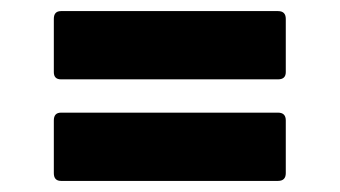

<svg xmlns="http://www.w3.org/2000/svg" viewBox="-20 -475 612 346"><path d="M90 -332Q77 -332 77 -345V-441Q77 -455 90 -455H481Q495 -455 495 -441V-345Q495 -332 481 -332ZM90 -149Q77 -149 77 -163V-258Q77 -272 90 -272H481Q495 -272 495 -258V-163Q495 -149 481 -149Z"/></svg>

Font: Sofia Sans Semi Condensed Black
Style: Regular
Weight: 900
Designer: Botio Nikoltchev, Ani Petrova
Foundry: lettersoup
Version: Version 4.100; ttfautohint (v1.8.4.7-5d5b)